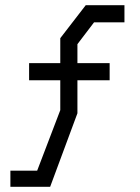

<svg xmlns="http://www.w3.org/2000/svg" viewBox="-20 -719 539 739"><path d="M20 -62H123L212 -295V-410H92V-476H212V-572L310 -699H459V-633H342L278 -549V-476H402V-410H278V-283L173 0H20Z"/></svg>

Font: Turret Road Medium
Style: Regular
Weight: 500
Designer: Noponies
Foundry: Noponies
Version: Version 1.001; ttfautohint (v1.8)